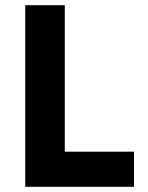

<svg xmlns="http://www.w3.org/2000/svg" viewBox="-20 -718 570 738"><path d="M495 0H77V-698H229V-135H495Z"/></svg>

Font: IBM Plex Sans
Style: Bold
Weight: 700
Designer: Mike Abbink, Paul van der Laan, Pieter van Rosmalen
Foundry: Bold Monday
Version: Version 3.201